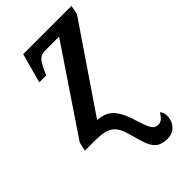

<svg xmlns="http://www.w3.org/2000/svg" viewBox="-237 -608 920 920"><g transform="rotate(-45 222.5 -148.0)"><path d="M321 240Q286 240 266 226.5Q246 213 234 184Q222 155 210 108Q199 63 183 40Q167 17 140 8.5Q113 0 69 0H0L10 -45L299 -474H205Q173 -474 157.5 -451.5Q142 -429 124 -386H77L118 -536H445L436 -490L145 -62Q202 -59 230.5 -24Q259 11 277 76Q289 116 301 138.5Q313 161 336 161Q351 161 361 153Q371 145 385 124Q393 134 395.5 144.5Q398 155 397 167Q395 198 374.5 219Q354 240 321 240Z"/></g></svg>

Font: Noto Serif ExtraCondensed SemiBold
Style: Italic
Weight: 600
Width: 2
Italic angle: -12°
Designer: Monotype Design Team
Foundry: Monotype Imaging Inc.
Version: Version 2.013